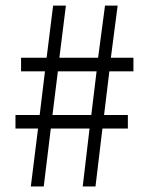

<svg xmlns="http://www.w3.org/2000/svg" viewBox="-20 -670 530 690"><path d="M35.6 -208V-256.8H122.6L141.6 -413.6H55.7V-462.4H147.5L170.9 -649.9H216.8L193.4 -462.4H332.5L357.4 -649.9H402.8L378.4 -462.4H459.5V-413.6H373L354 -256.8H439.5V-208H348.1L323.2 0H277.3L301.8 -208H162.6L137.2 0H90.8L116.7 -208ZM327.1 -413.6H188L168.5 -256.8H308.1Z"/></svg>

Font: Varta
Style: Light
Weight: 300
Designer: Joana Correia, Viktoriya Grabowska, Eben Sorkin
Foundry: Sorkin Type
Version: Version 1.002; ttfautohint (v1.3) -l 8 -r 24 -G 200 -x 12 -H